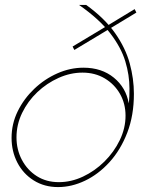

<svg xmlns="http://www.w3.org/2000/svg" viewBox="-20 -750 608 780"><path d="M524 -369Q524 -281 497 -211Q470 -141 425 -91.5Q380 -42 325.5 -16Q271 10 216 10Q160 10 117 -17Q74 -44 50.5 -89.5Q27 -135 27 -190Q27 -247 52 -298Q77 -349 119 -389Q161 -429 213 -452Q265 -475 319 -475Q393 -475 442.5 -434.5Q492 -394 503 -330Q505 -345 505.5 -359.5Q506 -374 506 -390Q506 -445 489 -501Q472 -557 428 -614.5Q384 -672 301 -730H330Q405 -676 447.5 -615.5Q490 -555 507 -492.5Q524 -430 524 -369ZM47 -192Q47 -142 69 -100.5Q91 -59 129.5 -34.5Q168 -10 219 -10Q269 -10 317 -32.5Q365 -55 404 -93.5Q443 -132 466.5 -180.5Q490 -229 490 -280Q490 -329 467.5 -368.5Q445 -408 405.5 -431.5Q366 -455 315 -455Q266 -455 218 -433.5Q170 -412 131.5 -375.5Q93 -339 70 -291.5Q47 -244 47 -192ZM534 -699 425 -633 420 -630 282 -547 275 -561 410 -642 415 -645 527 -713Z"/></svg>

Font: Raleway Thin Thin
Style: Italic
Weight: 250
Italic angle: -12°
Version: Version 4.026